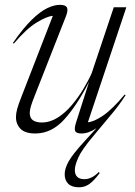

<svg xmlns="http://www.w3.org/2000/svg" viewBox="-20 -542 560 794"><path d="M499.5 -148.5Q484 -124.5 468.5 -103.8Q453 -83 436.5 -64L366 20.5Q317.5 78 303.5 110.2Q289.5 142.5 289.5 161Q289.5 199 329.5 199Q359 199 388.5 169.5L392.5 173.5Q368.5 205.5 349.5 219Q330.5 232.5 307 232.5Q277 232.5 262.2 218Q247.5 203.5 247.5 178.5Q247.5 155 264 125.2Q280.5 95.5 331 40.5L379 -12Q346.5 10 316.5 10Q296.5 10 291.2 0.5Q286 -9 295 -37L348.5 -204Q298 -105.5 245.5 -47.8Q193 10 126 10Q84 10 65 -9.2Q46 -28.5 46 -57.5Q46 -73 51 -91.5Q56 -110 69.5 -144L198.5 -476.5Q173.5 -474.5 131 -448.5Q88.5 -422.5 37 -361.5L33.5 -364.5Q76 -426 111.2 -460.2Q146.5 -494.5 175.2 -508.2Q204 -522 227.5 -522Q251 -522 256.8 -511Q262.5 -500 253 -475.5L127 -155Q113.5 -121.5 108.2 -104Q103 -86.5 103 -76Q103 -53.5 116.5 -44.5Q130 -35.5 152.5 -35.5Q186.5 -35.5 218 -55.2Q249.5 -75 276.2 -106.5Q303 -138 324.2 -173.2Q345.5 -208.5 359 -239L450.5 -512H502.5L343.5 -36.5Q368 -38 406 -63.8Q444 -89.5 495.5 -151Z"/></svg>

Font: Newsreader Display Light
Style: Italic
Weight: 300
Italic angle: -17°
Designer: Hugues Gentile
Foundry: Production Type
Version: Version 1.001